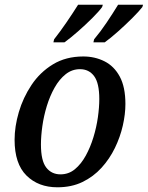

<svg xmlns="http://www.w3.org/2000/svg" viewBox="-20 -786 628 816"><path d="M224 10Q143 10 92.5 -40Q42 -90 42 -192Q42 -248 60 -309.5Q78 -371 114 -425Q150 -479 205 -512.5Q260 -546 334 -546Q383 -546 424 -525.5Q465 -505 489 -460.5Q513 -416 513 -344Q513 -301 502 -252.5Q491 -204 468.5 -157.5Q446 -111 411.5 -73Q377 -35 330.5 -12.5Q284 10 224 10ZM237 -45Q272 -45 298.5 -67Q325 -89 344.5 -124.5Q364 -160 377 -202.5Q390 -245 396 -287.5Q402 -330 402 -365Q402 -433 380 -462.5Q358 -492 320 -492Q286 -492 259 -470.5Q232 -449 212 -413.5Q192 -378 179 -335.5Q166 -293 160 -250Q154 -207 154 -172Q154 -103 176.5 -74Q199 -45 237 -45ZM380 -619Q407 -651 433.5 -690.5Q460 -730 482 -766H588L585 -756Q571 -738 542.5 -709.5Q514 -681 482 -652.5Q450 -624 425 -606H377ZM210 -619Q236 -652 263 -691.5Q290 -731 312 -766H417L414 -756Q401 -738 372.5 -709.5Q344 -681 311.5 -652.5Q279 -624 254 -606H207Z"/></svg>

Font: Noto Serif SemiCondensed Medium
Style: Italic
Weight: 500
Width: 4
Italic angle: -12°
Designer: Monotype Design Team
Foundry: Monotype Imaging Inc.
Version: Version 2.013